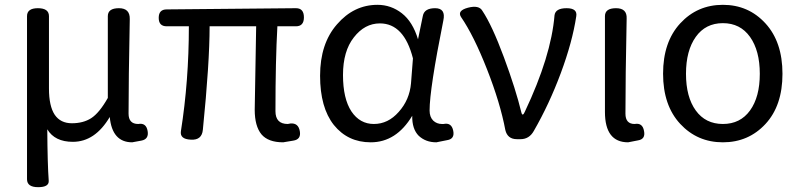

<svg xmlns="http://www.w3.org/2000/svg" viewBox="-20 -577 3315 796"><path d="M518 -498Q513 -243 513 -106Q513 -63 553 -63Q586 -69 592 -34Q598 0 566 6L528 13Q445 13 435 -92Q374 11 282 11Q207 11 176 -41Q177 105 182 172Q184 199 138 199Q92 199 92 166V-510Q92 -543 137 -543Q183 -543 183 -510V-210Q183 -137 207 -101Q231 -66 278 -66Q325 -66 358 -87Q392 -109 427 -171V-510Q427 -543 473 -543Q519 -543 518 -498Z M1036 -122 1042 -468H849Q849 -317 821 -39Q817 5 771 2Q725 0 730 -33Q763 -242 763 -468H671Q638 -468 638 -503Q638 -538 671 -538L1207 -543Q1240 -543 1240 -505Q1240 -468 1207 -468H1130Q1122 -326 1122 -116Q1122 -63 1173 -63L1184 -65Q1217 -68 1223 -33Q1229 1 1196 6L1154 13Q1092 13 1064 -20Q1036 -54 1036 -122Z M1517 13Q1422 13 1364 -59Q1307 -131 1307 -263Q1307 -396 1377 -476Q1447 -557 1545 -557Q1601 -557 1646 -522Q1691 -487 1713 -414L1733 -511Q1739 -543 1784 -543Q1829 -543 1818 -492Q1761 -208 1761 -119Q1761 -92 1776 -77Q1791 -63 1812 -63H1819Q1852 -70 1859 -35Q1866 -1 1834 4L1789 13Q1745 13 1716 -14Q1688 -42 1689 -97Q1623 13 1517 13ZM1437 -115Q1472 -63 1530 -63Q1589 -63 1633 -113Q1678 -163 1684 -232L1692 -335Q1655 -480 1555 -480Q1492 -480 1447 -422Q1402 -365 1402 -266Q1402 -168 1437 -115Z M2123 0Q2084 0 2075 -38Q2054 -150 1999 -290Q1944 -430 1891 -507Q1875 -533 1920 -545Q1966 -557 1980 -532Q2020 -472 2069 -340Q2118 -208 2142 -109Q2147 -93 2156 -114Q2265 -344 2279 -514Q2283 -543 2329 -543Q2375 -543 2369 -509Q2353 -403 2305 -274Q2257 -145 2193 -34Q2174 0 2138 0Z M2578 -500Q2573 -256 2573 -106Q2573 -63 2611 -63Q2644 -69 2650 -34Q2657 0 2625 5L2584 13Q2488 13 2488 -113V-510Q2488 -543 2534 -543Q2580 -543 2578 -500Z M3153.5 -63Q3083 13 2977 13Q2871 13 2800 -63.5Q2729 -140 2729 -271.5Q2729 -403 2800 -480Q2871 -557 2977 -557Q3083 -557 3153.5 -480Q3224 -403 3224 -271Q3224 -139 3153.5 -63ZM2864.5 -119Q2905 -63 2977 -63Q3049 -63 3089.5 -119Q3130 -175 3130 -271Q3130 -367 3089.5 -424Q3049 -481 2977 -481Q2905 -481 2864.5 -424Q2824 -367 2824 -271Q2824 -175 2864.5 -119Z"/></svg>

Font: Swei Gothic CJK TC Regular
Style: Regular
Weight: 400
Version: Version 2.129